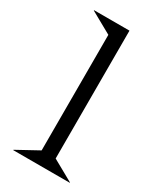

<svg xmlns="http://www.w3.org/2000/svg" viewBox="-190 -821 754 891"><g transform="rotate(30 187.0 -375.0)"><path d="M39.1 -750H229V-64.9L341.8 -2V0H39.1V-2L153.8 -64.9V-684.1L39.1 -748Z"/></g></svg>

Font: Messapia
Style: Regular
Weight: 400
Designer: Luca Marsano
Foundry: Collletttivo
Version: Version 1.000;FEAKit 1.0